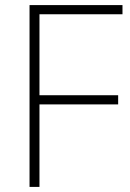

<svg xmlns="http://www.w3.org/2000/svg" viewBox="-20 -734 509 754"><path d="M135 0H96V-714H461V-678H135V-360H444V-324H135Z"/></svg>

Font: Noto Sans Disp ExtLt
Style: Regular
Weight: 200
Designer: Monotype Design Team
Foundry: Monotype Imaging Inc.
Version: Version 2.000;GOOG;noto-source:20170915:90ef993387c0